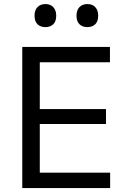

<svg xmlns="http://www.w3.org/2000/svg" viewBox="-20 -950 634 970"><path d="M92.5 0V-713H535.5V-635.5H181V-399H515.5V-323.5H181V-77.5H536.5V0ZM421 -813Q396.5 -813 381.5 -827.5Q366.5 -842 366.5 -871Q366.5 -899 381.5 -914.2Q396.5 -929.5 422 -929.5Q447 -929.5 461.5 -913.8Q476 -898 476 -871Q476 -842 461.2 -827.5Q446.5 -813 421 -813ZM209 -813Q184.5 -813 169.5 -827.5Q154.5 -842 154.5 -871Q154.5 -899 169.5 -914.2Q184.5 -929.5 210 -929.5Q234.5 -929.5 249.2 -913.8Q264 -898 264 -871Q264 -842 249.2 -827.5Q234.5 -813 209 -813Z"/></svg>

Font: Heraclito
Style: Regular
Weight: 400
Designer: Kostas Bartsokas (font) & Cristiano Sobral (main changes)
Foundry: Kostas Bartsokas (font) & Cristiano Sobral (main changes)
Version: Version 1.00;July 8, 2020;FontCreator 13.0.0.2655 64-bit